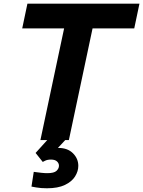

<svg xmlns="http://www.w3.org/2000/svg" viewBox="-20 -760 777 1042"><path d="M708.6 -606H100.6L128.8 -740H736.8ZM353.8 0H199.4L356.4 -740H510.8ZM234.6 261.8Q201.8 261.8 176.3 257.2Q150.8 252.6 150.8 252.6L163.2 172.6Q163.2 172.6 175.6 174.3Q188 176 205.4 177.9Q222.8 179.8 236.2 179.8Q273.6 179.8 286.8 167.1Q300 154.4 300 139.4Q300 126 289.2 116Q278.4 106 256.4 106Q237.4 106 224.5 112.4Q211.6 118.8 212 118.8L173.2 70L258.8 -24.6L353.8 -21L246.2 94.4H218.4Q218.4 94.4 223.4 81.4Q228.4 68.4 245.3 55.6Q262.2 42.8 296.8 42.8Q346.8 42.8 375.9 71.7Q405 100.6 405 140.2Q405 169.2 387.5 197.4Q370 225.6 332.3 243.7Q294.6 261.8 234.6 261.8Z"/></svg>

Font: Be Vietnam Pro Variable Thin
Style: Italic
Weight: 100
Italic angle: -12°
Designer: Lam Bao, Tony Le, Vietanh Nguyen
Foundry: Yellow Type Foundry
Version: Version 1.002